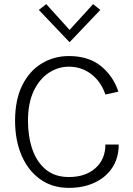

<svg xmlns="http://www.w3.org/2000/svg" viewBox="-20 -899 643 930"><path d="M314 11Q232.5 11 174 -31.2Q115.5 -73.5 84.2 -146.8Q53 -220 53 -314Q53 -416 87.8 -485.8Q122.5 -555.5 181.8 -591.5Q241 -627.5 314 -627.5Q408.5 -627.5 468.2 -579.5Q528 -531.5 553.5 -455L490.5 -441Q469.5 -503.5 422.2 -539.8Q375 -576 314 -576Q261.5 -576 216.2 -546.2Q171 -516.5 143.2 -458Q115.5 -399.5 115.5 -314Q115.5 -237.5 136.8 -175.8Q158 -114 202 -77.8Q246 -41.5 314 -41.5Q394 -41.5 442.2 -84.5Q490.5 -127.5 490.5 -199H555Q555 -134 524 -87Q493 -40 438.5 -14.5Q384 11 314 11ZM317 -694.5 168 -851 204 -879 327 -743H307L431 -879L466 -851Z"/></svg>

Font: Karla Light
Style: Regular
Weight: 300
Designer: Jonathan Pinhorn
Version: Version 2.004;gftools[0.9.33]